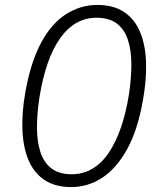

<svg xmlns="http://www.w3.org/2000/svg" viewBox="-20 -749 642 779"><path d="M269 10Q204 10 161 -18.5Q118 -47 96 -98.5Q74 -150 71 -221Q68 -292 83 -376Q105 -498 147 -576Q189 -654 248 -691.5Q307 -729 374 -729Q440 -729 483 -700.5Q526 -672 548 -620Q570 -568 572.5 -497Q575 -426 560 -343Q539 -222 496 -144Q453 -66 395 -28Q337 10 269 10ZM271 -42Q317 -42 355 -64.5Q393 -87 421.5 -129.5Q450 -172 470.5 -231Q491 -290 503 -365Q513 -431 513 -487.5Q513 -544 499 -587Q485 -630 454 -653.5Q423 -677 372 -677Q328 -677 291 -656.5Q254 -636 224.5 -594.5Q195 -553 174 -493.5Q153 -434 140 -354Q130 -288 130 -231.5Q130 -175 144 -132Q158 -89 189 -65.5Q220 -42 271 -42Z"/></svg>

Font: Mona Sans ExtraLight Light
Style: Italic
Weight: 300
Italic angle: -11.6951°
Version: Version 2.000